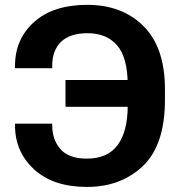

<svg xmlns="http://www.w3.org/2000/svg" viewBox="-20 -745 739 780"><path d="M574.5 -419.9H246.1V-311H574.5ZM498.8 -315.2Q498.8 -211.4 458.1 -156Q417.5 -100.6 332.3 -100.6Q259.3 -100.6 225.7 -139.2Q192.1 -177.7 192.1 -235.6V-242.7H41V-235.6Q41 -127.9 118.7 -56.8Q196.3 14.4 333.3 14.4Q471.7 14.4 560.9 -71Q650.1 -156.5 650.1 -339.4V-382.8Q650.1 -551.3 563.6 -638.3Q477.1 -725.3 334.2 -725.3Q196.5 -725.3 118.8 -655.9Q41 -586.4 41 -477.5V-468H192.1V-477.5Q192.1 -540.3 228.1 -575.2Q264.2 -610.1 335.9 -610.1Q413.3 -610.1 456.1 -560.4Q498.8 -510.7 498.8 -399.4Z"/></svg>

Font: Roboto Flex
Style: Regular
Weight: 400
Designer: Berlow after Robertson
Foundry: Google
Version: Version 3.200;gftools[0.9.32]